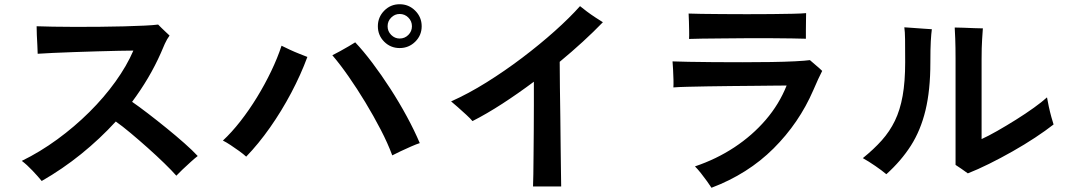

<svg xmlns="http://www.w3.org/2000/svg" viewBox="-20 -838 5040 907"><path d="M177 17Q160 -4 133.5 -32Q107 -60 83 -78Q169 -120 250.5 -179.5Q332 -239 402 -308.5Q472 -378 525.5 -452.5Q579 -527 610 -599Q585 -599 540.5 -598Q496 -597 441 -595.5Q386 -594 331 -592Q276 -590 230 -588Q184 -586 158 -584Q158 -599 156.5 -623Q155 -647 154 -672.5Q153 -698 153 -714Q183 -713 230 -712Q277 -711 334.5 -711Q392 -711 451.5 -711.5Q511 -712 566 -713.5Q621 -715 663 -717Q705 -719 727 -722Q733 -716 743.5 -705.5Q754 -695 765 -685Q776 -675 781 -670Q769 -654 758.5 -631Q748 -608 740 -588Q713 -527 679 -469.5Q645 -412 604 -357Q636 -335 679 -302Q722 -269 767 -232.5Q812 -196 851 -161.5Q890 -127 914 -101Q902 -92 881.5 -73.5Q861 -55 841.5 -36.5Q822 -18 813 -8Q792 -32 756 -67Q720 -102 678.5 -139Q637 -176 597 -209.5Q557 -243 527 -264Q452 -182 363.5 -110.5Q275 -39 177 17Z M1833 -104Q1812 -161 1778.5 -225.5Q1745 -290 1706 -354.5Q1667 -419 1626.5 -477Q1586 -535 1550 -577Q1566 -585 1587 -596.5Q1608 -608 1627.5 -619.5Q1647 -631 1658 -638Q1696 -598 1739 -541Q1782 -484 1824 -419Q1866 -354 1902 -287.5Q1938 -221 1963 -162Q1947 -157 1922 -146Q1897 -135 1872.5 -123.5Q1848 -112 1833 -104ZM1143 -98Q1130 -110 1110 -124.5Q1090 -139 1069.5 -152.5Q1049 -166 1033 -174Q1074 -212 1115.5 -265Q1157 -318 1194 -378.5Q1231 -439 1261 -501.5Q1291 -564 1310 -622Q1326 -614 1348.5 -603.5Q1371 -593 1394 -584Q1417 -575 1432 -569Q1401 -485 1355.5 -399Q1310 -313 1255.5 -235.5Q1201 -158 1143 -98ZM1868 -611Q1825 -611 1795 -641Q1765 -671 1765 -714Q1765 -757 1795 -787.5Q1825 -818 1868 -818Q1911 -818 1941.5 -787.5Q1972 -757 1972 -714Q1972 -671 1941.5 -641Q1911 -611 1868 -611ZM1868 -656Q1892 -656 1909 -673Q1926 -690 1926 -714Q1926 -738 1909 -755Q1892 -772 1868 -772Q1845 -772 1828 -755Q1811 -738 1811 -714Q1811 -690 1828 -673Q1845 -656 1868 -656Z M2498 43Q2499 24 2499.5 -16Q2500 -56 2500.5 -109.5Q2501 -163 2501.5 -223Q2502 -283 2502 -342Q2502 -401 2502 -452Q2427 -396 2353 -348Q2279 -300 2212 -266Q2203 -277 2183 -295.5Q2163 -314 2142.5 -332Q2122 -350 2111 -359Q2192 -395 2278.5 -449Q2365 -503 2447.5 -565.5Q2530 -628 2600.5 -691Q2671 -754 2720 -809Q2732 -799 2752 -784Q2772 -769 2793.5 -755Q2815 -741 2828 -733Q2740 -642 2624 -546Q2624 -494 2625 -425Q2626 -356 2627 -282.5Q2628 -209 2628.5 -142Q2629 -75 2630 -26Q2631 23 2631 43Z M3341 49Q3334 38 3320.5 19Q3307 0 3291.5 -19.5Q3276 -39 3263 -52Q3364 -86 3449 -142Q3534 -198 3597.5 -272Q3661 -346 3696 -434Q3676 -434 3635 -433.5Q3594 -433 3541 -432.5Q3488 -432 3431.5 -431.5Q3375 -431 3321.5 -430Q3268 -429 3226 -428Q3184 -427 3161 -425Q3162 -436 3161.5 -460.5Q3161 -485 3159.5 -510.5Q3158 -536 3157 -548Q3182 -547 3233 -546Q3284 -545 3350 -544.5Q3416 -544 3487 -544Q3558 -544 3623 -545Q3688 -546 3736.5 -548.5Q3785 -551 3806 -554Q3817 -544 3835 -529Q3853 -514 3864 -503Q3857 -490 3845 -464Q3833 -438 3822 -412Q3755 -257 3634 -136.5Q3513 -16 3341 49ZM3235 -654Q3236 -669 3235.5 -691Q3235 -713 3234.5 -736Q3234 -759 3233 -774Q3251 -773 3293 -772.5Q3335 -772 3391 -771.5Q3447 -771 3508 -771Q3569 -771 3625.5 -771.5Q3682 -772 3725.5 -773Q3769 -774 3788 -776Q3788 -763 3787.5 -740.5Q3787 -718 3787 -695Q3787 -672 3787 -655Q3765 -656 3721 -656.5Q3677 -657 3621.5 -657.5Q3566 -658 3506.5 -657.5Q3447 -657 3392 -656.5Q3337 -656 3295.5 -655.5Q3254 -655 3235 -654Z M4552 -19Q4540 -28 4522.5 -40Q4505 -52 4494 -59V-560Q4494 -616 4492.5 -655Q4491 -694 4490 -708Q4506 -708 4532 -707Q4558 -706 4583.5 -705Q4609 -704 4623 -704Q4622 -689 4619.5 -652Q4617 -615 4617 -559V-181Q4648 -195 4691 -219.5Q4734 -244 4779.5 -272.5Q4825 -301 4864 -329Q4903 -357 4926 -378Q4929 -360 4934.5 -334.5Q4940 -309 4946.5 -285.5Q4953 -262 4957 -250Q4920 -221 4870 -188Q4820 -155 4763.5 -123Q4707 -91 4652.5 -64Q4598 -37 4552 -19ZM4167 -15Q4147 -32 4115 -54Q4083 -76 4056 -91Q4108 -133 4145.5 -175Q4183 -217 4207.5 -267.5Q4232 -318 4244 -385Q4256 -452 4256 -544Q4256 -616 4255.5 -652.5Q4255 -689 4252 -709Q4271 -708 4295.5 -706Q4320 -704 4343.5 -702.5Q4367 -701 4382 -700Q4379 -678 4377 -643Q4375 -608 4375 -542Q4375 -412 4352 -317Q4329 -222 4283 -150Q4237 -78 4167 -15Z"/></svg>

Font: Zen Kaku Gothic Antique
Style: Bold
Weight: 700
Designer: Yoshimichi Ohira
Foundry: Positype
Version: Version 1.001